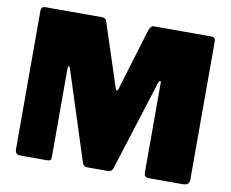

<svg xmlns="http://www.w3.org/2000/svg" viewBox="-80 -844 1137 947"><g transform="rotate(10 488.5 -371.0)"><path d="M78 0Q52 0 52 -28V-719Q52 -742 73 -742H353Q366 -742 371.5 -738.5Q377 -735 381 -724L485 -406Q488 -398 492 -398.5Q496 -399 498 -406L591 -713Q599 -742 618 -742H907Q925 -742 925 -721V-29Q925 0 893 0H724Q709 0 703.5 -6Q698 -12 698 -25V-474Q698 -482 693.5 -482Q689 -482 686 -473L542 -18Q535 0 518 0H413Q395 0 389 -18L245 -465Q241 -477 237 -475.5Q233 -474 233 -464V-22Q233 -9 229 -4.5Q225 0 211 0H78Z"/></g></svg>

Font: Libre Franklin Black
Style: Regular
Weight: 900
Designer: Pablo Impallari, Rodrigo Fuenzalida, Nhung Nguyen
Foundry: Impallari Type
Version: Version 3.000